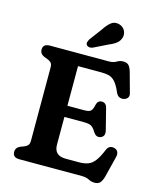

<svg xmlns="http://www.w3.org/2000/svg" viewBox="-136 -1027 945 1142"><g transform="rotate(15 336.5 -456.5)"><path d="M47.5 -664.5Q47.5 -700 89 -700H451Q479.5 -700 497.5 -711Q515.5 -722 536 -722Q558.5 -722 569.8 -710Q581 -698 588.5 -671.5L622.5 -548.5Q627 -532 618.2 -520.8Q609.5 -509.5 593.5 -507Q580.5 -504.5 567.8 -510.2Q555 -516 547 -534.5Q529 -576.5 511.5 -595.8Q494 -615 473.8 -620.2Q453.5 -625.5 427 -625.5H282.5V-381.5H387.5Q417.5 -381.5 427.5 -392.5Q437.5 -403.5 442.5 -429.5Q449 -457.5 473 -458.5Q500.5 -459 508 -429L541 -298.5Q550 -262 520 -252Q495 -244 477.5 -271Q463 -295 449.2 -303.8Q435.5 -312.5 401.5 -312.5H282.5V-141.5Q282.5 -74.5 354.5 -74.5H435.5Q467 -74.5 490 -82.5Q513 -90.5 531.8 -114.2Q550.5 -138 570 -185Q583 -218 615 -211.5Q632 -208 639 -194.8Q646 -181.5 641 -161.5L608.5 -31.5Q601 -5.5 589.8 6.8Q578.5 19 556 19Q536 19 518.5 9.5Q501 0 472.5 0H89Q47.5 0 47.5 -35.5Q47.5 -61.5 75 -73.5L95 -81Q109.5 -86 118.2 -95.2Q127 -104.5 127 -124V-576Q127 -595.5 118.2 -604.8Q109.5 -614 95 -619L75 -626.5Q47.5 -638.5 47.5 -664.5ZM362.5 -871.5Q382.5 -903 404 -920.2Q425.5 -937.5 455 -929.5Q480 -922 490.8 -901.2Q501.5 -880.5 495.5 -859Q489.5 -837.5 472.8 -823.5Q456 -809.5 425.5 -797L338 -754Q328 -750 317.8 -751.2Q307.5 -752.5 301.5 -759.5Q295.5 -768 298 -777Q300.5 -786 306 -796Z"/></g></svg>

Font: Fraunces 9pt S100 SemiBold
Style: Regular
Weight: 600
Version: Version 1.000; ttfautohint (v1.8.3)